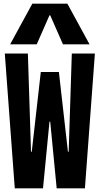

<svg xmlns="http://www.w3.org/2000/svg" viewBox="-20 -1020 540 1040"><path d="M60 0 6 -730H131L148 -198H152L201 -630H299L348 -198H352L369 -730H494L440 0H287L252 -361H248L213 0ZM35 -780 155 -1000H345L465 -780H321L252 -937H248L179 -780Z"/></svg>

Font: M PLUS 1 Code SemiBold
Style: Regular
Weight: 600
Designer: Coji Morishita
Foundry: UNDERFOREST DESIGN
Version: Version 1.005